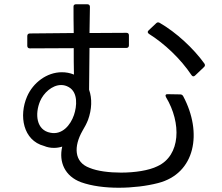

<svg xmlns="http://www.w3.org/2000/svg" viewBox="-20 -827 1040 901"><path d="M108 -612C108 -604 113 -600 120 -600L326 -601C326 -558 326 -516 327 -477C308 -485 289 -488 270 -488C200 -488 135 -439 107 -374C68 -284 88 -168 187 -142C201 -136 217 -133 233 -133C246 -133 259 -135 272 -139C255 -66 285 0 360 28C410 46 473 54 537 54C602 54 668 46 722 32C897 -13 931 -204 840 -375C837 -381 832 -384 826 -384L767 -385C758 -386 754 -380 759 -371C832 -250 828 -97 719 -47C679 -27 613 -17 548 -17C492 -17 437 -24 401 -39C326 -66 326 -141 367 -213C377 -230 386 -246 393 -264C411 -313 413 -365 398 -406C399 -466 399 -535 400 -602H573C581 -602 585 -607 585 -614V-661C585 -669 581 -673 573 -673L400 -672C401 -716 401 -758 402 -795C402 -802 398 -807 390 -807H336C329 -807 324 -802 325 -795C325 -759 325 -717 326 -672L120 -670C113 -670 108 -666 108 -658ZM937 -512C943 -517 943 -523 939 -529C888 -600 807 -675 729 -720C723 -723 718 -723 713 -718L678 -685C671 -679 672 -673 679 -668C751 -623 827 -552 879 -474C884 -467 890 -467 896 -473ZM217 -204C150 -216 143 -292 168 -352C184 -390 224 -428 267 -428C279 -428 291 -425 303 -418C347 -393 341 -328 327 -287C311 -240 272 -193 217 -204Z"/></svg>

Font: LINE Seed JP App_OTF Regular
Style: Regular
Weight: 400
Designer: LY Corporation & Fontrix & Fontworks
Version: Version 1.002